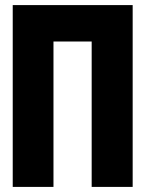

<svg xmlns="http://www.w3.org/2000/svg" viewBox="-20 -734 570 754"><path d="M30 0V-714H501V0H340V-571H190V0Z"/></svg>

Font: Noto Sans Mono Condensed Black
Style: Regular
Weight: 900
Width: 3
Designer: Monotype Design Team
Foundry: Monotype Imaging Inc.
Version: Version 2.014